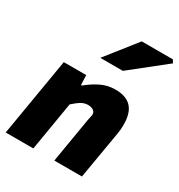

<svg xmlns="http://www.w3.org/2000/svg" viewBox="-207 -1042 1101 1180"><g transform="rotate(30 343.5 -451.5)"><path d="M102 -553H261L264 -484H270Q318 -523 364 -544.5Q410 -566 463 -566Q538 -566 575.5 -526.5Q613 -487 613 -403Q613 -369 608 -341L550 0H354L407 -316L412 -340Q416 -356 416 -361Q416 -380 401.5 -390Q387 -400 363 -400Q339 -400 316.5 -387Q294 -374 263 -346L205 0H9ZM453 -903H674L687 -882L443 -688H283Z"/></g></svg>

Font: Nebula Sans Black
Style: Regular
Weight: 900
Italic angle: -9°
Designer: Paul D. Hunt for Adobe (as Source Sans)
Foundry: Nebula Entertainment & Broadcasting LLC
Version: Version 1.010